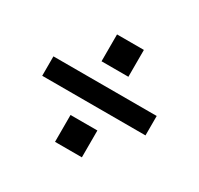

<svg xmlns="http://www.w3.org/2000/svg" viewBox="-117 -652 834 805"><g transform="rotate(30 300.0 -250.0)"><path d="M550 -297V-203H50V-297ZM235 10V-120H365V10ZM235 -380V-510H365V-380Z"/></g></svg>

Font: Quantico
Style: Regular
Weight: 400
Designer: Matt Desmond
Foundry: MADtype
Version: Version 2.002